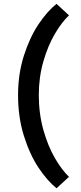

<svg xmlns="http://www.w3.org/2000/svg" viewBox="-20 -862 426 1013"><path d="M278.3 -841.7 344 -781Q307 -746.7 270 -684.2Q233 -621.7 208.8 -537.8Q184.7 -454 184.7 -361Q184.7 -262.7 208.8 -176.8Q233 -91 269.5 -28.2Q306 34.7 344 71L278.3 131.3Q229 91.7 182.8 22.2Q136.7 -47.3 106 -145.5Q75.3 -243.7 75.3 -360Q75.3 -472 106 -568.2Q136.7 -664.3 182.8 -733.5Q229 -802.7 278.3 -841.7Z"/></svg>

Font: FreesentationVF
Style: Regular
Weight: 400
Designer: glyphs from Roboto by Christian Robertson / Hangul glyphs from Noto Sans CJK(Source Han Sans) by Jang Soo-young and Kang
Foundry: PT&
Version: Version 2.001;Glyphs 3.3.1 (3343)